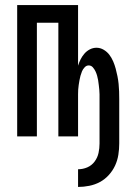

<svg xmlns="http://www.w3.org/2000/svg" viewBox="-20 -540 540 760"><path d="M289 200V130Q308 130 325.5 122.5Q343 115 354.5 99.5Q366 84 370 65.5Q374 47 374 28V-148Q374 -157 374 -166.5Q374 -176 373 -185Q372 -194 371 -203.5Q370 -213 368.5 -222Q367 -231 364.5 -240Q362 -249 358 -257.5Q354 -266 347.5 -273.5Q341 -281 331 -281Q322 -281 315 -273.5Q308 -266 304.5 -257.5Q301 -249 298.5 -240Q296 -231 294.5 -222Q293 -213 291.5 -203.5Q290 -194 289.5 -185Q289 -176 289 -166.5Q289 -157 289 -148V0H211V-450H126V0H48V-520H289V-280Q293 -293 299 -305Q305 -317 314 -327.5Q323 -338 335.5 -344.5Q348 -351 362 -351Q377 -351 390.5 -343Q404 -335 413 -323Q422 -311 428 -297Q434 -283 438 -268Q442 -253 445 -238Q448 -223 449.5 -208Q451 -193 451.5 -178Q452 -163 452 -148V28Q452 50 448.5 72.5Q445 95 435.5 115.5Q426 136 410.5 153Q395 170 375.5 180.5Q356 191 333.5 195.5Q311 200 289 200Z"/></svg>

Font: Iosevka Fuck
Style: Regular
Weight: 400
Monospace: yes
Designer: Belleve Invis
Foundry: Belleve Invis
Version: Version 28.0.7; ttfautohint (v1.8.3)